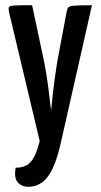

<svg xmlns="http://www.w3.org/2000/svg" viewBox="-20 -520 385 735"><path d="M89 195Q62 195 47.5 177.5Q33 160 40 122Q64 122 80.5 113.5Q97 105 109.5 82.5Q122 60 132 20L14 -476Q12 -488 14.5 -493Q17 -498 36.5 -499Q56 -500 103 -500L149 -283Q155 -252 160 -219.5Q165 -187 168 -159Q171 -131 173.5 -114Q176 -97 176 -97Q176 -97 177.5 -114Q179 -131 182 -158.5Q185 -186 189.5 -219Q194 -252 199 -283L235 -474Q237 -487 242 -492Q247 -497 267 -498.5Q287 -500 332 -500L213 26Q193 116 163.5 155.5Q134 195 89 195Z"/></svg>

Font: Yanone Kaffeesatz Medium
Style: Regular
Weight: 500
Designer: Yanone (Cyrillic: Daniel Pouzeot, Huerta Tipografica, and Cyreal)
Foundry: Yanone
Version: Version 2.003